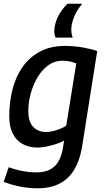

<svg xmlns="http://www.w3.org/2000/svg" viewBox="-26 -797 566 1037"><path d="M-6 185 21 106Q55 119 94.5 126.5Q134 134 170 134Q212 134 241.5 120Q271 106 289.5 75Q308 44 315 -5L320 -37Q299 -26 273.5 -18Q248 -10 223 -5Q198 0 178 0Q128 0 93 -21Q58 -42 41 -79.5Q24 -117 24 -167Q24 -245 41.5 -314Q59 -383 96 -435.5Q133 -488 190 -518.5Q247 -549 326 -549Q347 -549 371.5 -547Q396 -545 419.5 -541Q443 -537 463.5 -532Q484 -527 499 -521L418 -9Q400 106 340.5 163Q281 220 178 220Q129 220 81.5 210.5Q34 201 -6 185ZM386 -455Q372 -460 354.5 -464.5Q337 -469 310 -469Q269 -469 235.5 -445Q202 -421 178 -381.5Q154 -342 140.5 -294Q127 -246 127 -196Q127 -138 154 -111Q181 -84 224 -84Q241 -84 260.5 -89Q280 -94 299.5 -101.5Q319 -109 332 -119ZM367 -594H274Q271 -601 269 -610Q267 -619 267 -629Q268 -667 286 -704.5Q304 -742 338 -777H418Q390 -743 375 -707.5Q360 -672 359 -639Q359 -625 361 -614Q363 -603 367 -594Z"/></svg>

Font: Georama ExtraCondensed Thin Medium
Style: Italic
Weight: 500
Italic angle: -9°
Version: Version 1.001